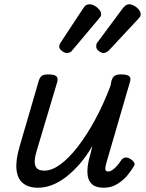

<svg xmlns="http://www.w3.org/2000/svg" viewBox="-20 -863 685 898"><path d="M158 15Q113 15 87 -6.5Q61 -28 57 -71.5Q53 -115 72 -179L161 -484Q167 -503 176.5 -509Q186 -515 205 -515Q235 -515 244 -506Q253 -497 247 -477L152 -159Q144 -134 142.5 -112Q141 -90 151 -77.5Q161 -65 188 -65Q223 -65 263 -94.5Q303 -124 344 -177Q385 -230 424.5 -302.5Q464 -375 497 -462L501 -484Q507 -503 517 -509Q527 -515 546 -515Q576 -515 585 -506Q594 -497 587 -477L478 -103Q473 -85 472.5 -76Q472 -67 476 -64Q480 -61 486 -61Q495 -61 505 -67.5Q515 -74 525.5 -85.5Q536 -97 548 -115Q557 -126 567.5 -126.5Q578 -127 591 -119Q604 -110 608 -101.5Q612 -93 605 -84Q595 -66 576 -43Q557 -20 529 -2.5Q501 15 466 15Q429 15 411.5 -0.5Q394 -16 390.5 -39.5Q387 -63 391 -90.5Q395 -118 403 -142L412 -180Q384 -132 352.5 -96Q321 -60 288.5 -35Q256 -10 223 2.5Q190 15 158 15ZM292 -615Q283 -615 270 -624.5Q257 -634 257 -645Q257 -652 260 -657.5Q263 -663 267 -669L369 -824Q377 -836 384 -839.5Q391 -843 400 -843Q410 -843 422 -836.5Q434 -830 443.5 -819Q453 -808 453 -796Q453 -789 449.5 -784.5Q446 -780 441 -774L320 -630Q314 -621 306 -618Q298 -615 292 -615ZM465 -615Q454 -615 442 -624.5Q430 -634 430 -645Q430 -652 431.5 -657.5Q433 -663 439 -669L554 -824Q563 -835 569.5 -839Q576 -843 585 -843Q595 -843 607 -836.5Q619 -830 628.5 -819Q638 -808 638 -796Q638 -789 634.5 -784Q631 -779 626 -774L492 -630Q484 -622 477 -618.5Q470 -615 465 -615Z"/></svg>

Font: Playwrite AU SA
Style: Regular
Weight: 400
Designer: Veronika Burian, José Scaglione
Foundry: TypeTogether
Version: Version 1.002